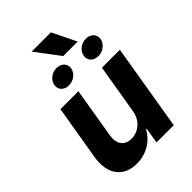

<svg xmlns="http://www.w3.org/2000/svg" viewBox="-261 -1024 1145 1145"><g transform="rotate(-45 311.0 -451.5)"><path d="M389.6 -909.8H227.3L341.6 -757.8H463.8ZM182.2 -672.6C176.1 -637.4 202.1 -609.7 241.8 -609.7C283 -609.7 317.1 -637.4 323.2 -672.6C328.5 -707.4 303.3 -735.8 262.1 -735.8C221.9 -735.8 187.1 -706.7 182.2 -672.6ZM429.3 -671.9C423.3 -637.4 449.2 -609 490.4 -609C530.5 -609 565 -637.4 571 -671.9C576 -706.7 551.1 -735.8 510.7 -735.8C470.5 -735.8 434.3 -707.7 429.3 -671.9ZM403.4 -232.2C391.7 -159.1 335.6 -120.7 281.2 -120.7C223.7 -120.7 193.5 -160.9 203.8 -225.1L257.1 -545.5H105.8L47.6 -198.2C27 -70.7 88.4 7.1 198.2 7.1C280.2 7.1 347.7 -35.2 381.4 -99.1H387.1L370.7 0H516L606.9 -545.5H455.6Z"/></g></svg>

Font: TID UI
Style: Bold Italic
Weight: 700
Italic angle: -9.39999°
Designer: The TID Project Authors
Foundry: Bakken & Bæck
Version: Version 1.001;hotconv 1.0.109;makeotfexe 2.5.65596